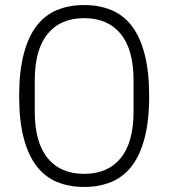

<svg xmlns="http://www.w3.org/2000/svg" viewBox="-20 -730 669 762"><path d="M314 12Q254 12 206 -8Q158 -28 125 -71Q92 -114 74 -182.5Q56 -251 56 -349Q56 -446 74 -515Q92 -584 125 -627Q158 -670 206 -690Q254 -710 314 -710Q374 -710 422 -690Q470 -670 503 -627Q536 -584 554 -515Q572 -446 572 -349Q572 -251 554 -182.5Q536 -114 503 -71Q470 -28 422 -8Q374 12 314 12ZM314 -40Q408 -40 459 -102.5Q510 -165 510 -286V-412Q510 -533 459 -595.5Q408 -658 314 -658Q220 -658 169 -595.5Q118 -533 118 -412V-286Q118 -165 169 -102.5Q220 -40 314 -40Z"/></svg>

Font: IBM Plex Sans Cond Light
Style: Regular
Weight: 300
Width: 3
Designer: Mike Abbink, Paul van der Laan, Pieter van Rosmalen
Foundry: Bold Monday
Version: Version 1.3